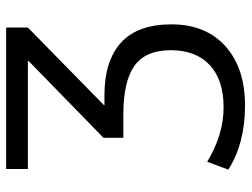

<svg xmlns="http://www.w3.org/2000/svg" viewBox="-112 -658 780 595"><g transform="rotate(-90 277.5 -360.0)"><path d="M49.8 -42 74.2 -107.4Q158.2 -56.6 243.2 -56.6Q328.1 -56.6 374 -99.6Q419.9 -142.6 419.9 -220.2Q419.9 -297.9 372.1 -332.5Q324.2 -367.2 220.7 -367.2H148.4V-428.7L386.7 -661.1V-663.1H51.8V-730.5H490.2V-663.1L250 -427.7V-425.8H281.2Q386.7 -425.8 443.4 -374.5Q500 -323.2 500 -217.8Q500 -112.3 432.6 -51.3Q365.2 9.8 248 9.8Q130.9 9.8 49.8 -42Z"/></g></svg>

Font: GenEi M Gothic v2 Regular
Style: Regular
Weight: 400
Version: Version 2.0